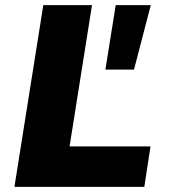

<svg xmlns="http://www.w3.org/2000/svg" viewBox="-20 -725 655 745"><path d="M36 0 148 -705H337L250 -157H564L540 0ZM389 -455 429 -705H565L500 -455Z"/></svg>

Font: Nunito Sans 9pt Black
Style: Italic
Weight: 900
Italic angle: -9°
Version: Version 3.101;gftools[0.9.27]